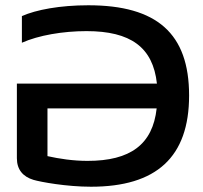

<svg xmlns="http://www.w3.org/2000/svg" viewBox="-20 -699 771 728"><path d="M63 -638V-537C126 -565 218 -581 308 -581C475 -581 560 -520 575 -382H44V-99C44 -56 67 -29 107 -17C134 -9 232 9 325 9C573 9 697 -103 697 -337C697 -572 575 -679 315 -679C207 -679 117 -662 63 -638ZM160 -107V-288H574C559 -151 474 -89 312 -89C257 -89 205 -97 160 -107Z"/></svg>

Font: LT Wave Medium
Style: Regular
Weight: 500
Designer: Daniel Lyons
Version: Version 2.5 (Glyphs App)